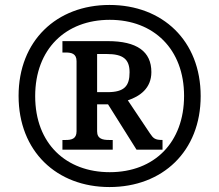

<svg xmlns="http://www.w3.org/2000/svg" viewBox="-20 -745 885 775"><path d="M422 10C636 10 790 -134 790 -357C790 -581 636 -725 422 -725C208 -725 55 -580 55 -358C55 -134 209 10 422 10ZM423 -50C248 -50 122 -164 122 -357C122 -547 245 -665 423 -665C601 -665 723 -546 723 -358C723 -171 604 -50 423 -50ZM435 -141V-180H421C395 -180 372 -184 372 -215V-324H416L531 -141H636V-180C606 -180 599 -186 585 -207L496 -340C544 -356 591 -388 591 -454C591 -537 533 -579 415 -579H232V-533H245C268 -533 289 -529 289 -498V-215C289 -184 268 -180 245 -180H232V-141ZM372 -373V-527H411C477 -527 503 -506 503 -453C503 -398 482 -373 414 -373Z"/></svg>

Font: UArctic Serif Black
Style: Regular
Weight: 900
Designer: Customization by Puisto advertising & original work Monotype Design Team
Foundry: Monotype Imaging Inc.
Version: Version 2.004